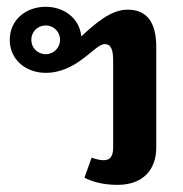

<svg xmlns="http://www.w3.org/2000/svg" viewBox="-20 -528 532 557"><path d="M112.5 -454.2C135.8 -454.2 154.2 -435.8 154.2 -412.5C154.2 -389.2 135.8 -370.8 112.5 -370.8C89.2 -370.8 70.8 -389.2 70.8 -412.5C70.8 -435.8 89.2 -454.2 112.5 -454.2ZM350 -500C300 -500 253.3 -456.7 215.8 -422.5C210.8 -475 165.8 -508.3 112.5 -508.3C55.8 -508.3 8.3 -470.8 8.3 -412.5C8.3 -354.2 55.8 -316.7 112.5 -316.7C204.2 -316.7 255 -400 283.3 -400C302.5 -400 308.3 -384.2 308.3 -350V-100C308.3 -69.2 295 -63.3 280.8 -63.3C263.3 -63.3 245.8 -70.8 245.8 -70.8L225 -12.5C243.3 -3.3 273.3 8.3 320.8 8.3C394.2 8.3 433.3 -35 433.3 -100V-391.7C433.3 -459.2 409.2 -500 350 -500Z"/></svg>

Font: BoonHome
Style: Bold
Weight: 700
Designer: Sungsit Sawaiwan
Foundry: Sungsit Sawaiwan
Version: Version 0.2